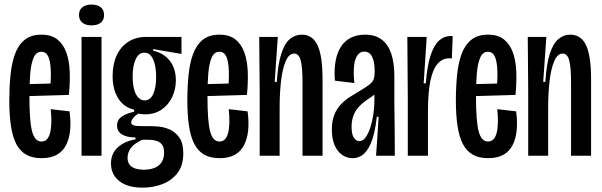

<svg xmlns="http://www.w3.org/2000/svg" viewBox="-20 -692 2673 853"><path d="M164.7 10.7Q124 10.7 96.3 -5Q68.7 -20.7 52.3 -52.3Q36 -84 28.7 -132Q21.3 -180 21.3 -244.3Q21.3 -304.3 26.5 -357.3Q31.7 -410.3 46.3 -451Q61 -491.7 89.3 -514.8Q117.7 -538 163.7 -538Q208 -538 234.7 -517Q261.3 -496 274.5 -459.3Q287.7 -422.7 289.7 -374.2Q291.7 -325.7 286 -270.3L81.3 -264.3V-317.7L221.3 -321.3L201.3 -276Q207 -335.3 205.7 -376.8Q204.3 -418.3 194.7 -440.2Q185 -462 163.7 -462Q140.7 -462 129.3 -435.8Q118 -409.7 114.3 -364.8Q110.7 -320 110.7 -263.3Q110.7 -152 122.7 -107.7Q134.7 -63.3 164 -63.3Q178.7 -63.3 188.2 -73.2Q197.7 -83 202.5 -101.5Q207.3 -120 208 -146.8Q208.7 -173.7 205.3 -207L289 -197.3Q295.3 -151.7 291.5 -113.3Q287.7 -75 273.3 -47.2Q259 -19.3 232.2 -4.3Q205.3 10.7 164.7 10.7Z M342.3 0V-528H431V0ZM386 -579.3Q361 -579.3 346 -591.3Q331 -603.3 331 -625.3Q331 -648 346 -659.8Q361 -671.7 386 -671.7Q412.7 -671.7 427.5 -659.8Q442.3 -648 442.3 -625.3Q442.3 -602.7 427.5 -591Q412.7 -579.3 386 -579.3Z M612.3 141.7Q567.7 141.7 536.7 128.2Q505.7 114.7 489.3 90.7Q473 66.7 473 34.7Q473 -10 503.2 -37.3Q533.3 -64.7 582 -72.7V-81.3Q544 -81.3 522 -94.7Q500 -108 500 -134.3Q500 -158.7 519.2 -172.8Q538.3 -187 576 -195.7V-204.7Q530 -215.3 505.2 -255Q480.3 -294.7 480.3 -354Q480.3 -406.7 498.2 -445.5Q516 -484.3 549.7 -506.2Q583.3 -528 629 -528H786.3V-452.3L660.3 -474V-466.7Q708.7 -455.7 735 -421.2Q761.3 -386.7 761.3 -335Q761.3 -295.3 745 -260.8Q728.7 -226.3 698 -205.2Q667.3 -184 623.7 -184Q618.3 -184 610 -184.8Q601.7 -185.7 595 -187.7Q579.7 -178 571.3 -167.3Q563 -156.7 563 -147.7Q563 -140.7 569 -137.2Q575 -133.7 585.2 -132.7Q595.3 -131.7 607.3 -131.7H647.7Q661 -131.7 684.8 -129.7Q708.7 -127.7 734 -116.7Q759.3 -105.7 776.8 -80.8Q794.3 -56 794.3 -11Q794.3 43.3 768.5 76.8Q742.7 110.3 701.3 126Q660 141.7 612.3 141.7ZM617.7 62Q648.7 62 669 52.8Q689.3 43.7 699.2 26.8Q709 10 709 -13.7Q709 -35.7 701.2 -47.3Q693.3 -59 681.2 -64Q669 -69 655.7 -70.2Q642.3 -71.3 631 -71.3H612.3Q575 -53.7 560.8 -33.7Q546.7 -13.7 546.7 8.7Q546.7 29.7 557 41.3Q567.3 53 583.7 57.5Q600 62 617.7 62ZM622.7 -246Q647.7 -246 660.7 -274.3Q673.7 -302.7 673.7 -350.3Q673.7 -399 660.2 -428.5Q646.7 -458 621.3 -458Q596.3 -458 582.8 -428.8Q569.3 -399.7 569.3 -352.7Q569.3 -320 575.7 -295.8Q582 -271.7 594.2 -258.8Q606.3 -246 622.7 -246Z M955.7 10.7Q915 10.7 887.3 -5Q859.7 -20.7 843.3 -52.3Q827 -84 819.7 -132Q812.3 -180 812.3 -244.3Q812.3 -304.3 817.5 -357.3Q822.7 -410.3 837.3 -451Q852 -491.7 880.3 -514.8Q908.7 -538 954.7 -538Q999 -538 1025.7 -517Q1052.3 -496 1065.5 -459.3Q1078.7 -422.7 1080.7 -374.2Q1082.7 -325.7 1077 -270.3L872.3 -264.3V-317.7L1012.3 -321.3L992.3 -276Q998 -335.3 996.7 -376.8Q995.3 -418.3 985.7 -440.2Q976 -462 954.7 -462Q931.7 -462 920.3 -435.8Q909 -409.7 905.3 -364.8Q901.7 -320 901.7 -263.3Q901.7 -152 913.7 -107.7Q925.7 -63.3 955 -63.3Q969.7 -63.3 979.2 -73.2Q988.7 -83 993.5 -101.5Q998.3 -120 999 -146.8Q999.7 -173.7 996.3 -207L1080 -197.3Q1086.3 -151.7 1082.5 -113.3Q1078.7 -75 1064.3 -47.2Q1050 -19.3 1023.2 -4.3Q996.3 10.7 955.7 10.7Z M1133.7 0V-281L1131.7 -528H1214.3L1200.3 -328.3H1209.7Q1215 -408.7 1230 -454.3Q1245 -500 1268.3 -519Q1291.7 -538 1320.3 -538Q1369 -538 1391 -490.5Q1413 -443 1413 -339.3V0H1324V-326Q1324 -394 1315.8 -424Q1307.7 -454 1287 -454Q1263.7 -454 1249.2 -420Q1234.7 -386 1228.5 -331.3Q1222.3 -276.7 1222.3 -213.3V0Z M1547.3 10.7Q1520 10.7 1498.8 -4.7Q1477.7 -20 1466 -48.3Q1454.3 -76.7 1454.3 -115.7Q1454.3 -154.7 1465.3 -182Q1476.3 -209.3 1494.7 -228.5Q1513 -247.7 1535.2 -261.8Q1557.3 -276 1579.3 -288.7Q1608.3 -305.7 1622.2 -317Q1636 -328.3 1640.3 -340.8Q1644.7 -353.3 1644.7 -373.3Q1644.7 -418 1633 -440.3Q1621.3 -462.7 1598.3 -462.7Q1579.7 -462.7 1568 -446.5Q1556.3 -430.3 1553 -399.5Q1549.7 -368.7 1554.3 -323L1467.7 -333.7Q1464 -382.7 1471 -421Q1478 -459.3 1495.2 -485.3Q1512.3 -511.3 1539.3 -524.7Q1566.3 -538 1603 -538Q1645.7 -538 1674.5 -517.2Q1703.3 -496.3 1717.7 -455.2Q1732 -414 1732 -351V-231.3Q1732.7 -193.3 1733 -154.7Q1733.3 -116 1733.7 -77.3Q1734 -38.7 1734 0H1650.7Q1654 -43.3 1656.7 -86.5Q1659.3 -129.7 1662 -173H1654Q1647.3 -109.7 1632.7 -68.7Q1618 -27.7 1596.7 -8.5Q1575.3 10.7 1547.3 10.7ZM1576.7 -64.7Q1592 -64.7 1604.5 -82Q1617 -99.3 1625.7 -126.7Q1634.3 -154 1638.8 -184.7Q1643.3 -215.3 1643.3 -242.3V-284L1672.3 -302Q1664.3 -288.7 1651.7 -278.2Q1639 -267.7 1624.2 -257.8Q1609.3 -248 1594.8 -236.7Q1580.3 -225.3 1568.7 -211Q1557 -196.7 1549.5 -176.3Q1542 -156 1542 -128.3Q1542 -92.7 1553.2 -78.7Q1564.3 -64.7 1576.7 -64.7Z M1791.7 0V-259L1789.7 -528H1875.7L1862.3 -321.7H1871.7Q1877.7 -400 1893 -446Q1908.3 -492 1930.8 -512Q1953.3 -532 1980.7 -532Q1983.3 -532 1986 -532Q1988.7 -532 1991.3 -531L1987.3 -431.7Q1984.7 -432.3 1981.8 -432.7Q1979 -433 1975.7 -433Q1945.3 -433 1924 -408.5Q1902.7 -384 1892 -332.3Q1881.3 -280.7 1881.3 -198V0Z M2148.7 10.7Q2108 10.7 2080.3 -5Q2052.7 -20.7 2036.3 -52.3Q2020 -84 2012.7 -132Q2005.3 -180 2005.3 -244.3Q2005.3 -304.3 2010.5 -357.3Q2015.7 -410.3 2030.3 -451Q2045 -491.7 2073.3 -514.8Q2101.7 -538 2147.7 -538Q2192 -538 2218.7 -517Q2245.3 -496 2258.5 -459.3Q2271.7 -422.7 2273.7 -374.2Q2275.7 -325.7 2270 -270.3L2065.3 -264.3V-317.7L2205.3 -321.3L2185.3 -276Q2191 -335.3 2189.7 -376.8Q2188.3 -418.3 2178.7 -440.2Q2169 -462 2147.7 -462Q2124.7 -462 2113.3 -435.8Q2102 -409.7 2098.3 -364.8Q2094.7 -320 2094.7 -263.3Q2094.7 -152 2106.7 -107.7Q2118.7 -63.3 2148 -63.3Q2162.7 -63.3 2172.2 -73.2Q2181.7 -83 2186.5 -101.5Q2191.3 -120 2192 -146.8Q2192.7 -173.7 2189.3 -207L2273 -197.3Q2279.3 -151.7 2275.5 -113.3Q2271.7 -75 2257.3 -47.2Q2243 -19.3 2216.2 -4.3Q2189.3 10.7 2148.7 10.7Z M2326.7 0V-281L2324.7 -528H2407.3L2393.3 -328.3H2402.7Q2408 -408.7 2423 -454.3Q2438 -500 2461.3 -519Q2484.7 -538 2513.3 -538Q2562 -538 2584 -490.5Q2606 -443 2606 -339.3V0H2517V-326Q2517 -394 2508.8 -424Q2500.7 -454 2480 -454Q2456.7 -454 2442.2 -420Q2427.7 -386 2421.5 -331.3Q2415.3 -276.7 2415.3 -213.3V0Z"/></svg>

Font: Bricolage Grotesque 96pt ExtraBold Condensed
Style: Regular
Weight: 800
Width: 3
Version: Version 1.001;gftools[0.9.33.dev8+g029e19f]